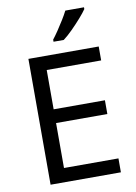

<svg xmlns="http://www.w3.org/2000/svg" viewBox="-101 -1008 758 1073"><g transform="rotate(-10 278.0 -472.0)"><path d="M496 0H97V-714H496V-635H187V-412H478V-334H187V-79H496ZM453 -934Q441 -916 416 -887.5Q391 -859 362.5 -830.5Q334 -802 310 -784H252V-796Q267 -815 284.5 -841Q302 -867 319 -894.5Q336 -922 347 -944H453Z"/></g></svg>

Font: Noto Sans Inscriptional Pahlavi
Style: Regular
Weight: 400
Designer: Monotype Design Team
Foundry: Monotype Imaging Inc.
Version: Version 2.003; ttfautohint (v1.8.4.7-5d5b)